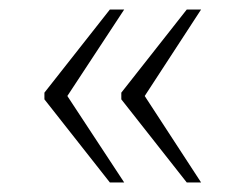

<svg xmlns="http://www.w3.org/2000/svg" viewBox="-20 -471 515 402"><path d="M371 -89H401L283 -270L401 -451H371L234 -277V-263ZM210 -89H240L121 -270L240 -451H210L73 -277V-263Z"/></svg>

Font: Noto Serif Myanmar ExtraLight
Style: Regular
Weight: 200
Designer: Ben Mitchell and the Monotype Design Team
Foundry: Monotype Imaging Inc.
Version: Version 2.106